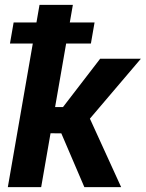

<svg xmlns="http://www.w3.org/2000/svg" viewBox="-20 -770 600 790"><path d="M279.8 -750 149.4 0H12.2L142.6 -750ZM559.6 -528.3 298.3 -221.2 154.3 -221.7 120.1 -329.6H239.3L392.1 -528.3ZM327.1 0 220.2 -249.5 328.1 -329.6 478.5 0ZM369.1 -677.7 354 -590.8H21L36.1 -677.7Z"/></svg>

Font: Roboto
Style: Bold Italic
Weight: 700
Italic angle: -12°
Designer: Christian Robertson
Foundry: Google
Version: Version 3.0